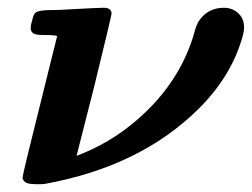

<svg xmlns="http://www.w3.org/2000/svg" viewBox="-20 -472 648 494"><path d="M556 -452Q578 -452 593 -438Q608 -424 608 -402Q608 -393 605 -381Q577 -278 493 -194Q343 -44 96 1Q91 2 78 2Q54 2 47 -2Q38 -8 38 -15Q38 -22 82 -198L127 -379Q124 -382 88 -382Q67 -382 62 -390Q56 -397 62 -417Q66 -434 70 -438Q73 -441 77.5 -442.5Q82 -444 90.5 -445Q99 -446 107 -446Q115 -446 131 -446.5Q147 -447 160 -448Q232 -452 247 -452Q267 -452 267 -437Q267 -432 223 -252L177 -71L192 -77Q283 -114 356 -185Q447 -273 480 -388Q484 -405 491 -417Q514 -452 556 -452Z"/></svg>

Font: MathJax_Math
Style: Bold Italic
Weight: 700
Version: Version 1.1